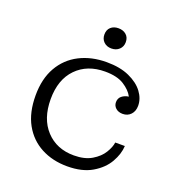

<svg xmlns="http://www.w3.org/2000/svg" viewBox="-128 -801 857 920"><g transform="rotate(20 300.0 -341.0)"><path d="M321 -591Q297 -591 282 -605.5Q267 -620 267 -643Q267 -667 282 -680.5Q297 -694 321 -694Q345 -694 360.5 -680.5Q376 -667 376 -643Q376 -620 360.5 -605.5Q345 -591 321 -591ZM315 12Q240 12 181.5 -19Q123 -50 90 -109.5Q57 -169 57 -256Q57 -341 91 -400.5Q125 -460 185.5 -491Q246 -522 324 -522Q392 -522 439.5 -500.5Q487 -479 511.5 -446Q536 -413 536 -377Q536 -349 520 -332Q504 -315 479 -315Q457 -315 443.5 -327Q430 -339 430 -357Q430 -377 444 -388.5Q458 -400 479 -403Q464 -432 428.5 -454.5Q393 -477 332 -477Q241 -477 186 -420.5Q131 -364 131 -264Q131 -164 185 -106Q239 -48 327 -48Q382 -48 418 -69.5Q454 -91 472 -120.5Q490 -150 493 -174H542Q540 -133 515.5 -90Q491 -47 441 -17.5Q391 12 315 12Z"/></g></svg>

Font: Montagu Slab 16pt Light
Style: Regular
Weight: 300
Designer: Florian Karsten
Foundry: Florian Karsten
Version: Version 1.000; ttfautohint (v1.8.3)